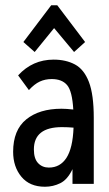

<svg xmlns="http://www.w3.org/2000/svg" viewBox="-20 -700 415 731"><path d="M151 11Q93 11 61.5 -27Q30 -65 30 -122Q30 -205 80 -245.5Q130 -286 214 -286Q233 -286 259 -283Q255 -353 235.5 -376Q216 -399 177 -399Q152 -399 131.5 -389.5Q111 -380 90 -357L49 -413Q104 -473 184 -473Q231 -473 265.5 -454.5Q300 -436 318.5 -388Q337 -340 337 -251V0H256V-56Q237 -16 209.5 -2.5Q182 11 151 11ZM109 -131Q109 -96 125 -79Q141 -62 166 -62Q209 -62 233 -99Q257 -136 260 -214Q238 -216 216 -216Q109 -216 109 -131ZM112 -502 69 -540 175 -680H198L304 -540L262 -502L186 -593Z"/></svg>

Font: Inconsolata Condensed SemiBold
Style: Regular
Weight: 600
Width: 3
Monospace: yes
Designer: Raph Levien, Cyreal, Brenton Simpson
Foundry: Raph Levien, Cyreal, Google
Version: Version 3.100; ttfautohint (v1.8.4.7-5d5b)